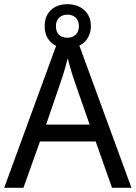

<svg xmlns="http://www.w3.org/2000/svg" viewBox="-20 -897 648 917"><path d="M515.1 0 437 -221.2H170.9L91.8 0H0L262.2 -716.8H345.2L607.9 0ZM408.2 -301.8 335.9 -508.8Q333 -517.6 328.9 -530.3Q324.7 -543 320.3 -557.6Q315.9 -572.3 311.5 -588.1Q307.1 -604 303.2 -619.1Q299.8 -604 295.4 -587.9Q291 -571.8 286.6 -556.9Q282.2 -542 278.1 -529.5Q273.9 -517.1 271 -508.8L200.2 -301.8ZM414.1 -772.9Q414.1 -748 405.5 -728.3Q397 -708.5 382.1 -694.8Q367.2 -681.2 346.7 -674.1Q326.2 -667 302.2 -667Q277.8 -667 257.8 -674.1Q237.8 -681.2 223.4 -694.8Q209 -708.5 201.2 -727.8Q193.4 -747.1 193.4 -772Q193.4 -796.9 201.2 -816.2Q209 -835.4 223.4 -849.1Q237.8 -862.8 257.8 -869.9Q277.8 -877 302.2 -877Q325.7 -877 346.2 -869.9Q366.7 -862.8 381.8 -849.4Q397 -835.9 405.5 -816.7Q414.1 -797.4 414.1 -772.9ZM356.9 -772Q356.9 -797.9 341.6 -812.5Q326.2 -827.1 302.2 -827.1Q277.8 -827.1 262.5 -812.5Q247.1 -797.9 247.1 -772Q247.1 -746.1 261 -731.4Q274.9 -716.8 302.2 -716.8Q326.2 -716.8 341.6 -731.4Q356.9 -746.1 356.9 -772Z"/></svg>

Font: Droid Sans
Style: Regular
Weight: 400
Foundry: Ascender Corporation
Version: Version 1.00 build 114